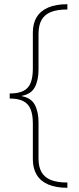

<svg xmlns="http://www.w3.org/2000/svg" viewBox="-20 -734 377 912"><path d="M300 158Q246 158 209.5 142.5Q173 127 154.5 96.5Q136 66 136 23V-148Q136 -190 125 -216Q114 -242 90 -254Q66 -266 26 -266V-290Q66 -290 90 -301.5Q114 -313 125 -339Q136 -365 136 -408V-579Q136 -623 154.5 -653Q173 -683 209.5 -698.5Q246 -714 300 -714V-689Q252 -689 222 -677Q192 -665 177.5 -639.5Q163 -614 163 -573V-404Q163 -353 145.5 -320Q128 -287 84 -279V-277Q128 -269 145.5 -236Q163 -203 163 -152V20Q163 59 177.5 84Q192 109 222 121Q252 133 300 133Z"/></svg>

Font: Noto Sans Hebrew Thin
Style: Regular
Weight: 250
Designer: Monotype Design Team
Foundry: Monotype Imaging Inc.
Version: Version 2.003